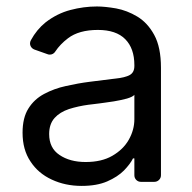

<svg xmlns="http://www.w3.org/2000/svg" viewBox="-20 -573 604 605"><path d="M143.1 -7.1Q100.1 -27 76 -64.3Q51.1 -101.2 51.1 -154.8Q51.1 -202.1 69.6 -231.2Q87.7 -260.3 119 -277Q150.9 -294 187.1 -301.8Q226.2 -310.7 262.8 -315.3L333.8 -324.2L343.4 -325.3Q374.3 -328.5 388.8 -336.6Q403.4 -344.8 403.4 -365.1V-367.9Q403.4 -420.5 374.6 -449.6Q345.9 -478.7 288.4 -478.7Q228.7 -478.7 194.2 -452.4Q169.4 -433.6 154.1 -410.5Q151.3 -405.9 146.7 -403.4Q142 -400.9 137.1 -400.9Q132.8 -400.9 129.6 -402.3L88.4 -416.9Q82 -419.4 78.3 -424.7Q74.6 -430 74.6 -436.4Q74.6 -441.4 77.4 -446.4Q95.5 -479.8 123.6 -502.5Q159.8 -530.5 201.7 -541.5Q243.6 -552.6 285.5 -552.6Q310.7 -552.6 345.9 -546.5Q380.3 -540.1 412.3 -521Q445 -501.4 465.9 -463.1Q487.2 -424.4 487.2 -359.4V-21Q487.2 -12.1 481 -6Q474.8 0 466.3 0H424Q415.5 0 409.4 -6Q403.4 -12.1 403.4 -21V-73.9H399.1Q390.6 -56.5 370.7 -35.9Q350.5 -15.6 317.8 -1.4Q285.2 12.8 237.2 12.8Q185.7 12.8 143.1 -7.1ZM167.3 -84.9Q199.9 -62.5 250 -62.5Q300.1 -62.5 333.8 -82Q368.3 -101.9 385.7 -132.5Q403.4 -163.7 403.4 -197.4V-274.1Q398.1 -267.8 380 -262.4Q358 -256.7 338.8 -253.6Q317.1 -250.4 311.1 -249.6L293.7 -247.2L267.8 -244L258.5 -242.9Q226.6 -238.6 197.4 -229.4Q168.7 -219.8 152 -201.3Q134.9 -182.2 134.9 -150.6Q134.9 -106.5 167.3 -84.9Z"/></svg>

Font: DeltaSans
Style: Regular
Weight: 400
Designer: Rasmus Andersson
Foundry: rsms
Version: Version 3.012